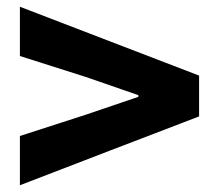

<svg xmlns="http://www.w3.org/2000/svg" viewBox="-20 -664 649 569"><path d="M39 -115V-261L234 -324L390 -377V-382L234 -436L39 -498V-644L570 -440V-319L304 -217Z"/></svg>

Font: GenSekiGothic TW H
Style: Regular
Weight: 900
Version: Version 1.501;PS 1;hotconv 16.6.51;makeotf.lib2.5.65220